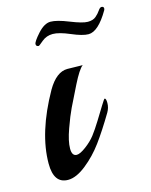

<svg xmlns="http://www.w3.org/2000/svg" viewBox="-96 -656 571 726"><g transform="rotate(-15 190.0 -293.5)"><path d="M186 -400 236 -399H246Q230 -387 203.5 -334Q177 -281 164 -254Q151 -227 134.5 -181Q118 -135 118 -106Q118 -77 137 -77Q150 -77 173.5 -94.5Q197 -112 212 -131.5Q227 -151 245.5 -181Q264 -211 277.5 -233Q291 -255 293 -255Q299 -255 299 -236.5Q299 -218 289 -201Q252 -139 221.5 -97.5Q191 -56 152 -25Q113 6 81 6Q25 6 25 -72Q25 -193 108 -340Q143 -400 186 -400ZM378 -578Q336 -506 298 -506Q275 -506 233 -524Q191 -542 166.5 -542Q142 -542 124 -527Q106 -512 105 -512Q94 -512 94 -521.5Q94 -531 120 -560Q146 -589 170.5 -589Q195 -589 241 -570.5Q287 -552 307.5 -552Q328 -552 339.5 -562Q351 -572 358 -582.5Q365 -593 371 -593Q380 -593 380 -585Q380 -582 378 -578Z"/></g></svg>

Font: Playball
Style: Regular
Weight: 400
Designer: Robert E. Leuschke
Foundry: Robert E. Leuschke
Version: Version 1.001